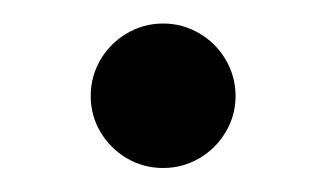

<svg xmlns="http://www.w3.org/2000/svg" viewBox="-20 -140 272 160"><path d="M55.6 -60Q55.6 -76.3 63.7 -90.2Q71.9 -104.1 85.7 -112.2Q99.6 -120.4 115.9 -120.4Q132.2 -120.4 146.1 -112.2Q160 -104.1 168.1 -90.2Q176.3 -76.3 176.3 -60Q176.3 -43.7 168.1 -30Q160 -16.3 146.1 -8.1Q132.2 0 115.9 0Q99.6 0 85.7 -8.1Q71.9 -16.3 63.7 -30Q55.6 -43.7 55.6 -60Z"/></svg>

Font: 26F Galaxy Sans Black
Style: Regular
Weight: 900
Designer: C₂₉H₂₅N₃O₅
Version: Version 1.100